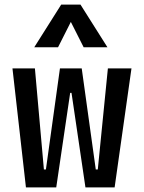

<svg xmlns="http://www.w3.org/2000/svg" viewBox="-20 -815 626 835"><path d="M351.6 0 291 -411.1H285.2L224.6 0H92.8L34.2 -517.6H131.8L170.9 -78.1H179.7L240.7 -517.6H335.4L396.5 -78.1H405.3L449.2 -517.6H551.8L478.5 0ZM128.9 -609.4 246.1 -794.9H330.1L447.3 -609.4H343.8L288.1 -719.7L232.4 -609.4Z"/></svg>

Font: Cascadia Code NF
Style: Regular
Weight: 400
Monospace: yes
Designer: Aaron Bell
Foundry: Saja Typeworks
Version: Version 2404.023; ttfautohint (v1.8.4)